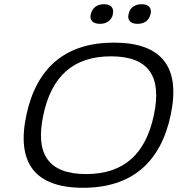

<svg xmlns="http://www.w3.org/2000/svg" viewBox="-20 -881 842 910"><path d="M374 9C144 9 57 -110 105 -336C153 -560 290 -679 520 -679C747 -679 837 -563 789 -336C741 -108 601 9 374 9ZM185 -334C146 -150 210 -56 388 -56C568 -56 670 -152 709 -334C749 -520 684 -614 506 -614C330 -614 224 -522 185 -334ZM410 -813C404 -786 419 -768 454 -768C487 -768 509 -786 515 -813V-815C521 -843 506 -861 473 -861C439 -861 417 -843 411 -815ZM589 -813C583 -786 598 -768 632 -768C666 -768 687 -786 693 -813L694 -815C700 -843 685 -861 652 -861C617 -861 595 -843 590 -815Z"/></svg>

Font: LT Wave Light
Style: Italic
Weight: 300
Designer: Daniel Lyons
Version: Version 2.5 (Glyphs App)